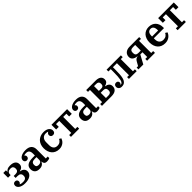

<svg xmlns="http://www.w3.org/2000/svg" viewBox="616 -2505 4487 4487"><g transform="rotate(-45 2860.0 -261.0)"><path d="M250 12Q197 12 157.5 1Q118 -10 92 -28Q66 -46 53 -69Q40 -92 40 -116Q40 -151 58.5 -170Q77 -189 109 -189Q142 -189 159.5 -171Q177 -153 177 -126Q177 -104 166.5 -88.5Q156 -73 142 -65V-61Q155 -54 175.5 -49.5Q196 -45 231 -45Q293 -45 320 -69Q347 -93 347 -134V-150Q347 -189 321.5 -212.5Q296 -236 242 -236H178V-300H239Q285 -300 309.5 -321.5Q334 -343 334 -380V-394Q334 -433 312.5 -455Q291 -477 246 -477Q196 -477 169.5 -454Q143 -431 143 -392V-365H56V-522H143V-474H147Q166 -500 198 -517Q230 -534 289 -534Q380 -534 425.5 -497.5Q471 -461 471 -396Q471 -350 441 -318.5Q411 -287 359 -278V-272Q422 -263 454 -230Q486 -197 486 -146Q486 -110 469 -81Q452 -52 421.5 -31Q391 -10 347.5 1Q304 12 250 12Z M726 12Q645 12 606 -27Q567 -66 567 -135Q567 -211 622.5 -250Q678 -289 796 -289H867V-352Q867 -413 842 -444.5Q817 -476 760 -476Q716 -476 692 -463V-459Q702 -453 711.5 -440.5Q721 -428 721 -406Q721 -377 703.5 -358.5Q686 -340 652 -340Q623 -340 604.5 -359Q586 -378 586 -409Q586 -433 599.5 -455.5Q613 -478 640 -495.5Q667 -513 706.5 -523.5Q746 -534 798 -534Q898 -534 948 -488.5Q998 -443 998 -361V-59H1062V-9Q1047 1 1022 6.5Q997 12 971 12Q921 12 899 -12.5Q877 -37 877 -75V-78H872Q865 -61 854 -45Q843 -29 826 -16.5Q809 -4 784.5 4Q760 12 726 12ZM777 -68Q817 -68 842 -87Q867 -106 867 -151V-235H810Q750 -235 724.5 -213.5Q699 -192 699 -152V-134Q699 -100 720.5 -84Q742 -68 777 -68Z M1381 12Q1320 12 1273.5 -8.5Q1227 -29 1195.5 -65.5Q1164 -102 1147.5 -152.5Q1131 -203 1131 -262Q1131 -326 1151 -377Q1171 -428 1206 -462.5Q1241 -497 1289 -515.5Q1337 -534 1393 -534Q1482 -534 1531 -497Q1580 -460 1580 -403Q1580 -367 1560.5 -346Q1541 -325 1506 -325Q1471 -325 1452.5 -344Q1434 -363 1434 -393Q1434 -417 1446.5 -434Q1459 -451 1477 -459V-464Q1466 -469 1450.5 -472Q1435 -475 1409 -475Q1346 -475 1309 -433Q1272 -391 1272 -319V-224Q1272 -153 1306 -114Q1340 -75 1400 -75Q1457 -75 1490.5 -101Q1524 -127 1541 -164L1589 -134Q1580 -109 1563.5 -83Q1547 -57 1521.5 -36Q1496 -15 1461 -1.5Q1426 12 1381 12Z M1771 -60H1841V-458H1735V-367H1648V-522H2165V-367H2078V-458H1972V-60H2042V0H1771Z M2390 12Q2309 12 2270 -27Q2231 -66 2231 -135Q2231 -211 2286.5 -250Q2342 -289 2460 -289H2531V-352Q2531 -413 2506 -444.5Q2481 -476 2424 -476Q2380 -476 2356 -463V-459Q2366 -453 2375.5 -440.5Q2385 -428 2385 -406Q2385 -377 2367.5 -358.5Q2350 -340 2316 -340Q2287 -340 2268.5 -359Q2250 -378 2250 -409Q2250 -433 2263.5 -455.5Q2277 -478 2304 -495.5Q2331 -513 2370.5 -523.5Q2410 -534 2462 -534Q2562 -534 2612 -488.5Q2662 -443 2662 -361V-59H2726V-9Q2711 1 2686 6.5Q2661 12 2635 12Q2585 12 2563 -12.5Q2541 -37 2541 -75V-78H2536Q2529 -61 2518 -45Q2507 -29 2490 -16.5Q2473 -4 2448.5 4Q2424 12 2390 12ZM2441 -68Q2481 -68 2506 -87Q2531 -106 2531 -151V-235H2474Q2414 -235 2388.5 -213.5Q2363 -192 2363 -152V-134Q2363 -100 2384.5 -84Q2406 -68 2441 -68Z M2796 -60H2860V-462H2796V-522H3107Q3192 -522 3236.5 -488Q3281 -454 3281 -394Q3281 -343 3251.5 -315.5Q3222 -288 3171 -277V-272Q3228 -264 3263.5 -233.5Q3299 -203 3299 -146Q3299 -75 3250.5 -37.5Q3202 0 3107 0H2796ZM3074 -64Q3116 -64 3139 -83.5Q3162 -103 3162 -140V-162Q3162 -237 3080 -237H2991V-64ZM3072 -298Q3108 -298 3127 -316Q3146 -334 3146 -367V-388Q3146 -422 3125 -440Q3104 -458 3066 -458H2991V-298Z M3445 12Q3395 12 3368 -14.5Q3341 -41 3341 -80Q3341 -113 3360 -133Q3379 -153 3412 -153Q3442 -153 3459.5 -136Q3477 -119 3477 -93Q3477 -76 3469.5 -63.5Q3462 -51 3451 -46V-42Q3455 -41 3462 -41Q3470 -41 3478.5 -43.5Q3487 -46 3495 -54Q3506 -65 3515.5 -83.5Q3525 -102 3532 -138Q3539 -174 3543 -231.5Q3547 -289 3547 -377V-462H3470V-522H3943V-462H3879V-60H3943V0H3686V-60H3748V-458H3615V-380Q3615 -289 3610.5 -228.5Q3606 -168 3597 -128Q3588 -88 3575 -64.5Q3562 -41 3545 -24Q3510 12 3445 12Z M4001 -60H4049L4103 -156Q4122 -191 4144.5 -207.5Q4167 -224 4202 -229V-233Q4127 -241 4086.5 -274.5Q4046 -308 4046 -365Q4046 -398 4057.5 -426.5Q4069 -455 4092.5 -476.5Q4116 -498 4150.5 -510Q4185 -522 4230 -522H4547V-462H4483V-60H4547V0H4287V-60H4351V-216H4279L4162 0H4001ZM4351 -272V-458H4273Q4225 -458 4203.5 -437Q4182 -416 4182 -377V-353Q4182 -272 4273 -272Z M4878 12Q4818 12 4771.5 -8Q4725 -28 4693 -64.5Q4661 -101 4644.5 -151.5Q4628 -202 4628 -262Q4628 -324 4645.5 -374.5Q4663 -425 4695 -460.5Q4727 -496 4771.5 -515Q4816 -534 4870 -534Q4924 -534 4967.5 -516.5Q5011 -499 5041.5 -467Q5072 -435 5088.5 -390.5Q5105 -346 5105 -291V-260H4769V-224Q4769 -152 4806.5 -113.5Q4844 -75 4905 -75Q4961 -75 4995 -100Q5029 -125 5045 -162L5094 -132Q5085 -107 5067.5 -81.5Q5050 -56 5023.5 -35Q4997 -14 4961 -1Q4925 12 4878 12ZM4769 -318H4969V-331Q4969 -403 4943.5 -437Q4918 -471 4870 -471Q4822 -471 4795.5 -437.5Q4769 -404 4769 -332Z M5297 -60H5367V-458H5261V-367H5174V-522H5691V-367H5604V-458H5498V-60H5568V0H5297Z"/></g></svg>

Font: IBM Plex Serif SmBld
Style: Regular
Weight: 600
Designer: Mike Abbink, Paul van der Laan, Pieter van Rosmalen
Foundry: Bold Monday
Version: Version 3.001